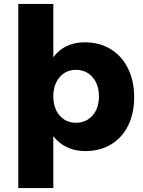

<svg xmlns="http://www.w3.org/2000/svg" viewBox="-20 -762 726 976"><path d="M410 -547Q485 -547 542 -512.5Q599 -478 630.5 -414.5Q662 -351 662 -268Q662 -186 631.5 -124Q601 -62 544.5 -28Q488 6 414 6Q362 6 320.5 -13.5Q279 -33 251 -70V194H73V-742H251V-471Q278 -508 318.5 -527.5Q359 -547 410 -547ZM251 -272Q251 -212 283 -175Q315 -138 366 -138Q418 -138 450.5 -175Q483 -212 483 -272Q483 -332 450.5 -369.5Q418 -407 366 -407Q315 -407 283 -369.5Q251 -332 251 -272Z"/></svg>

Font: Montserrat V1
Style: Bold
Weight: 700
Designer: Julieta Ulanovsky
Foundry: Julieta Ulanovsky
Version: Version 6.001